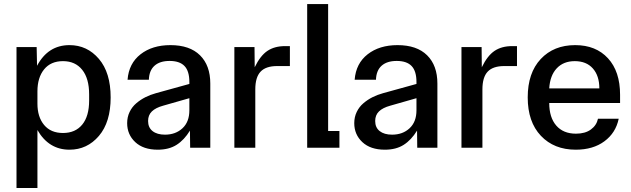

<svg xmlns="http://www.w3.org/2000/svg" viewBox="-20 -734 3135 954"><path d="M62 200.2V-500H162.1L164.1 -407.2Q218.8 -509.8 325.2 -509.8Q413.1 -509.8 471.4 -441.4Q529.8 -373 529.8 -250Q529.8 -127 471.4 -58.6Q413.1 9.8 325.2 9.8Q222.2 9.8 166 -87.9V200.2ZM166 -219.2Q166 -152.8 199.2 -113Q232.4 -73.2 293 -73.2Q354.5 -73.2 388.7 -115Q422.9 -156.7 422.9 -234.9V-265.1Q422.9 -344.2 388.4 -387.2Q354 -430.2 293 -430.2Q232.4 -430.2 199.2 -389.4Q166 -348.6 166 -279.8Z M763.7 9.8Q692.4 9.8 652.1 -27.8Q611.8 -65.4 611.8 -122.1Q611.8 -152.3 624 -177.7Q636.2 -203.1 657.2 -220.9Q678.2 -238.8 702.4 -251Q726.6 -263.2 754.9 -271L920.9 -316.9V-326.2Q920.9 -380.9 896.7 -406Q872.6 -431.2 822.8 -431.2Q774.4 -431.2 747.8 -407.5Q721.2 -383.8 719.7 -337.9H613.8Q620.1 -418.9 678.5 -464.4Q736.8 -509.8 826.7 -509.8Q922.9 -509.8 973.9 -459.2Q1024.9 -408.7 1024.9 -318.8V0H924.8L923.8 -85Q895 -38.1 857.2 -14.2Q819.3 9.8 763.7 9.8ZM715.8 -132.8Q715.8 -100.1 738.3 -82.5Q760.7 -64.9 799.8 -64.9Q852.5 -64.9 886.7 -96.7Q920.9 -128.4 920.9 -186V-246.1L791 -209Q753.4 -198.7 734.6 -180.4Q715.8 -162.1 715.8 -132.8Z M1144.5 0V-500H1244.6L1245.6 -399.9Q1273.4 -457.5 1308.8 -481.2Q1344.2 -504.9 1396.5 -504.9H1420.4V-405.8H1357.4Q1300.8 -405.8 1274.7 -377.9Q1248.5 -350.1 1248.5 -290V0Z M1506.3 0V-713.9H1610.4V-83H1666.5V0Z M1892.1 9.8Q1820.8 9.8 1780.5 -27.8Q1740.2 -65.4 1740.2 -122.1Q1740.2 -152.3 1752.4 -177.7Q1764.6 -203.1 1785.6 -220.9Q1806.6 -238.8 1830.8 -251Q1855 -263.2 1883.3 -271L2049.3 -316.9V-326.2Q2049.3 -380.9 2025.1 -406Q2001 -431.2 1951.2 -431.2Q1902.8 -431.2 1876.2 -407.5Q1849.6 -383.8 1848.1 -337.9H1742.2Q1748.5 -418.9 1806.9 -464.4Q1865.2 -509.8 1955.1 -509.8Q2051.3 -509.8 2102.3 -459.2Q2153.3 -408.7 2153.3 -318.8V0H2053.2L2052.2 -85Q2023.4 -38.1 1985.6 -14.2Q1947.8 9.8 1892.1 9.8ZM1844.2 -132.8Q1844.2 -100.1 1866.7 -82.5Q1889.2 -64.9 1928.2 -64.9Q1981 -64.9 2015.1 -96.7Q2049.3 -128.4 2049.3 -186V-246.1L1919.4 -209Q1881.8 -198.7 1863 -180.4Q1844.2 -162.1 1844.2 -132.8Z M2272.9 0V-500H2373L2374 -399.9Q2401.9 -457.5 2437.3 -481.2Q2472.7 -504.9 2524.9 -504.9H2548.8V-405.8H2485.8Q2429.2 -405.8 2403.1 -377.9Q2377 -350.1 2377 -290V0Z M2840.8 9.8Q2732.9 9.8 2667.5 -59.3Q2602.1 -128.4 2602.1 -250Q2602.1 -371.6 2666.7 -440.7Q2731.4 -509.8 2837.9 -509.8Q2940.9 -509.8 3001 -444.3Q3061 -378.9 3061 -263.2V-222.2H2709Q2709 -150.4 2743.9 -110.1Q2778.8 -69.8 2841.8 -69.8Q2887.7 -69.8 2916 -90.6Q2944.3 -111.3 2951.2 -144H3054.2Q3039.6 -73.7 2983.2 -32Q2926.8 9.8 2840.8 9.8ZM2709 -294.9H2958Q2958 -357.4 2925.8 -393.8Q2893.6 -430.2 2835.9 -430.2Q2779.8 -430.2 2746.3 -394.5Q2712.9 -358.9 2709 -294.9Z"/></svg>

Font: TASA Orbiter Deck Medium
Style: Regular
Weight: 500
Designer: Weizhong Zhang
Version: Version 1.000;Glyphs 3.1.2 (3151)